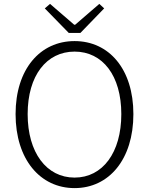

<svg xmlns="http://www.w3.org/2000/svg" viewBox="-20 -953 766 986"><path d="M363 13C540 13 665 -135 665 -367C665 -598 540 -742 363 -742C186 -742 60 -598 60 -367C60 -135 186 13 363 13ZM363 -41C219 -41 122 -169 122 -367C122 -565 219 -688 363 -688C507 -688 603 -565 603 -367C603 -169 507 -41 363 -41ZM333 -784H393L515 -910L490 -933L366 -826H361L237 -933L210 -910Z"/></svg>

Font: Noto Sans KR Light
Style: Regular
Weight: 300
Designer: Ryoko NISHIZUKA 西塚涼子 (kana, bopomofo & ideographs); Paul D. Hunt (Latin, Greek & Cyrillic); Sandoll Communications 산돌커뮤니
Foundry: Adobe
Version: Version 2.004;hotconv 1.0.118;makeotfexe 2.5.65603